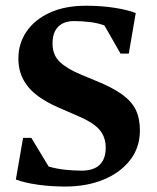

<svg xmlns="http://www.w3.org/2000/svg" viewBox="-20 -648 558 683"><path d="M212.1 15.6Q162.1 15.6 115.3 9.1Q68.4 2.6 36.4 -9.4L62.1 -157.6H91.5L153 -55.7Q180.4 -47.6 209.6 -44.4Q238.7 -41.2 270.9 -40.9Q297.6 -40.9 316.8 -49.7Q335.9 -58.5 346 -76.7Q356.1 -95 356.1 -122.4Q356.1 -161.9 332.4 -188.3Q308.6 -214.8 246.4 -240.1L191.4 -264Q148.1 -282.3 115.1 -306.3Q82.1 -330.3 63.8 -363.4Q45.4 -396.6 45.4 -440.1Q45.4 -493 74 -535.3Q102.6 -577.6 156.4 -602.6Q210.3 -627.6 286 -627.6Q341.8 -627.6 388.6 -620.1Q435.4 -612.6 462.9 -601.6L438.1 -457.4H408.7L351.6 -557.3Q328.7 -566 300.4 -569.5Q272 -573 244.1 -573Q206.5 -573 186.7 -552.6Q166.9 -532.3 166.9 -493.1Q166.9 -452.5 192.4 -428.1Q217.9 -403.7 265.9 -383.7L320.9 -360.7Q378.6 -337.5 413.1 -312.9Q447.6 -288.4 462.7 -257.9Q477.7 -227.4 477.7 -184.1Q477.7 -123.1 442.8 -78.4Q407.9 -33.6 348.1 -9Q288.2 15.6 212.1 15.6Z"/></svg>

Font: Ancizar Serif Light
Style: Regular
Weight: 300
Designer: Cesar Puertas, Viviana Monsalve, Julian Moncada, Julian Prieto, Jose Castro, Felipe Aragon, Mariel Hernandez, Sara Alarc
Version: Version 8.100